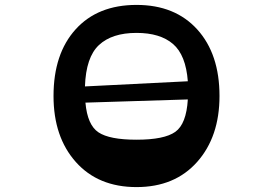

<svg xmlns="http://www.w3.org/2000/svg" viewBox="-20 -745 1113 782"><path d="M536 -725Q693 -725 783.5 -625Q874 -525 874 -354Q874 -188 783 -85.5Q692 17 536 17Q380 17 289 -85Q198 -187 198 -354Q198 -526 288 -625.5Q378 -725 536 -725ZM536 -611Q436 -611 383 -561.5Q330 -512 326 -393L745 -414Q737 -521 684.5 -566Q632 -611 536 -611ZM536 -176Q649 -176 694 -208Q739 -240 745 -340L328 -327Q336 -236 381 -206Q426 -176 536 -176Z"/></svg>

Font: OpenDyslexic
Style: Regular
Weight: 400
Designer: Abbie Gonzalez
Version: Version 0.920;hotconv 1.0.109;makeotfexe 2.5.65596